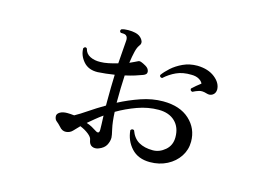

<svg xmlns="http://www.w3.org/2000/svg" viewBox="-74 -671 1148 803"><g transform="rotate(15 500.0 -269.5)"><path d="M401 -16Q385 -10 372.5 -16Q360 -22 357 -41Q356 -52 340.5 -64.5Q325 -77 303 -86Q296 -79 290 -72.5Q284 -66 279 -61Q268 -49 251 -47.5Q234 -46 221 -62Q211 -73 202.5 -79.5Q194 -86 193 -99Q192 -110 204 -117.5Q216 -125 236 -125Q243 -125 250.5 -124.5Q258 -124 266 -123Q288 -135 318 -155.5Q348 -176 384 -197V-217Q384 -246 384.5 -275Q385 -304 386 -331Q367 -328 349 -326Q331 -324 314 -323Q274 -322 252 -347.5Q230 -373 230 -404Q237 -415 245 -407Q250 -385 269.5 -375.5Q289 -366 314 -367Q329 -367 348.5 -371Q368 -375 388 -381Q390 -411 392 -435.5Q394 -460 395 -475Q398 -496 388 -503Q384 -506 377 -506.5Q370 -507 365 -507Q356 -514 364 -522Q376 -526 393 -526Q410 -526 423 -523Q443 -519 454 -503.5Q465 -488 453 -474Q446 -465 441 -444.5Q436 -424 432 -395Q442 -400 450.5 -403.5Q459 -407 466 -411Q471 -414 479.5 -411Q488 -408 500 -401Q514 -393 516 -380Q518 -367 501 -361Q488 -356 469 -350Q450 -344 427 -339Q424 -285 424 -221V-220Q468 -243 516 -259.5Q564 -276 611 -276Q684 -276 725.5 -238Q767 -200 767 -143Q767 -108 748 -79Q729 -50 696 -33Q663 -16 622 -16Q571 -16 542 -47.5Q513 -79 509 -124Q515 -133 524 -128Q536 -95 560.5 -81Q585 -67 621 -67Q650 -67 674.5 -88Q699 -109 699 -144Q699 -187 673 -212Q647 -237 602 -237Q556 -237 510.5 -220.5Q465 -204 426 -181Q428 -137 434.5 -109Q441 -81 441 -73Q441 -57 432.5 -41Q424 -25 401 -16ZM718 -346Q707 -348 709 -358Q716 -365 727 -374Q738 -383 746 -389Q742 -399 729 -406.5Q716 -414 696 -414Q659 -415 631.5 -402.5Q604 -390 581 -369Q570 -369 570 -379Q581 -395 601 -413Q621 -431 649 -444Q677 -457 711 -457Q758 -456 787 -433Q816 -410 816 -381Q815 -365 803.5 -357.5Q792 -350 777 -355Q758 -361 744.5 -357Q731 -353 718 -346ZM369 -84Q387 -72 387 -93Q387 -101 386.5 -117Q386 -133 385 -154Q368 -142 353 -129.5Q338 -117 325 -106Q338 -102 349 -96Q360 -90 369 -84Z"/></g></svg>

Font: Zen Old Mincho Medium
Style: Regular
Weight: 500
Designer: Yoshimichi Ohira
Foundry: Positype
Version: Version 1.500